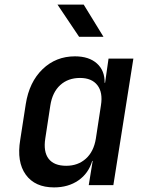

<svg xmlns="http://www.w3.org/2000/svg" viewBox="-20 -805 640 835"><path d="M215 10Q132 10 92 -45.5Q52 -101 68 -197L92 -352Q107 -448 165 -504Q223 -560 306 -560Q367 -560 401.5 -529Q436 -498 435 -445H437L452 -550H560L473 0H366L383 -105H381Q365 -51 321 -20.5Q277 10 215 10ZM268 -84Q319 -84 353.5 -115Q388 -146 397 -203L419 -347Q428 -403 403.5 -434.5Q379 -466 328 -466Q276 -466 242 -435Q208 -404 199 -347L177 -203Q168 -145 191.5 -114.5Q215 -84 268 -84ZM324 -645 230 -785H344L430 -645Z"/></svg>

Font: NKDuy Mono SemiBold
Style: Italic
Weight: 600
Italic angle: -9°
Monospace: yes
Designer: NKDuy
Foundry: NKDuy
Version: Version 2.251; ttfautohint (v1.8.4.7-5d5b)